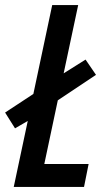

<svg xmlns="http://www.w3.org/2000/svg" viewBox="-45 -734 426 754"><path d="M9 0H285L303 -90H129L182 -340L332 -440L291 -500L205 -446L262 -714H160L86 -365L-25 -292L14 -230L64 -259Z"/></svg>

Font: Noto Sans UI Condensed Medium
Style: Italic
Weight: 500
Width: 3
Italic angle: -12°
Designer: Monotype Design Team
Foundry: Monotype Imaging Inc.
Version: Version 1.901